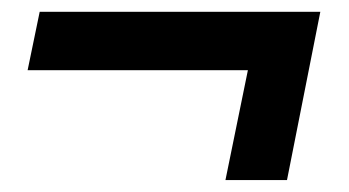

<svg xmlns="http://www.w3.org/2000/svg" viewBox="-20 -376 592 326"><path d="M400.9 -256.8H26.9L47.4 -356H523.9L467.3 -70.3H362.8Z"/></svg>

Font: Reddit Sans Chocolate SemiBold
Style: Italic
Weight: 600
Italic angle: -11.25°
Designer: Stephen Hutchings
Version: Version 1.013